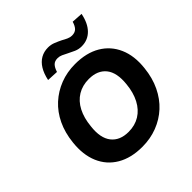

<svg xmlns="http://www.w3.org/2000/svg" viewBox="-239 -1117 1314 1314"><g transform="rotate(-45 417.5 -460.5)"><path d="M396 11Q288 11 213 -33Q138 -77 103.5 -157.5Q69 -238 81 -347Q90 -433 122.5 -501Q155 -569 207 -616.5Q259 -664 326 -690Q393 -716 471 -716Q580 -716 654.5 -672Q729 -628 764 -548Q799 -468 787 -360Q778 -273 745 -204.5Q712 -136 660.5 -88.5Q609 -41 541.5 -15Q474 11 396 11ZM402 -128Q464 -128 511 -157Q558 -186 586.5 -240.5Q615 -295 622 -369Q633 -472 591 -524.5Q549 -577 465 -577Q403 -577 356 -548.5Q309 -520 281 -466Q253 -412 246 -337Q234 -235 276 -181.5Q318 -128 402 -128ZM345 -765 263 -769Q274 -821 295.5 -856Q317 -891 348.5 -909Q380 -927 420 -927Q448 -927 474 -916.5Q500 -906 522 -895Q541 -884 559 -876Q577 -868 594 -868Q623 -868 639 -884Q655 -900 664 -932L745 -927Q730 -851 689.5 -810Q649 -769 589 -769Q560 -769 535 -780Q510 -791 487 -803Q468 -813 450.5 -821Q433 -829 414 -829Q386 -829 370.5 -813Q355 -797 345 -765Z"/></g></svg>

Font: Nunito Sans 8pt ExtraBold
Style: Italic
Weight: 800
Italic angle: -9°
Version: Version 3.101;gftools[0.9.27]